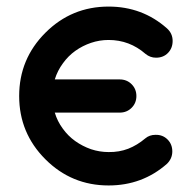

<svg xmlns="http://www.w3.org/2000/svg" viewBox="-20 -567 587 587"><path d="M147.5 -324.2H345.7Q367.7 -324.2 382.3 -309.6Q397 -294.9 397 -273.4Q397 -252 382.3 -237.3Q367.7 -222.7 345.7 -222.7H147.5Q155.3 -196.3 171.9 -173.8Q188 -151.4 210 -135.7Q231.9 -120.1 258.3 -110.8Q284.7 -102.1 312 -102.1Q344.2 -101.6 372.1 -112.3Q399.4 -123 424.3 -144Q437 -154.8 455.6 -154.8Q477.5 -155.3 492.2 -140.6Q506.8 -126 506.8 -104Q506.8 -82.5 490.7 -66.4Q415.5 0 312 0Q198.7 0 118.7 -80.1Q38.6 -160.2 38.6 -273.4Q38.6 -386.7 118.7 -466.8Q198.7 -546.9 312 -546.9Q415 -546.9 490.2 -480.5Q507.8 -464.8 507.8 -441.9Q507.8 -419.9 493.7 -405.3Q479.5 -390.6 457 -390.6Q439 -390.6 424.8 -402.3Q376 -444.8 312 -444.8Q284.2 -444.8 258.3 -436Q232.4 -427.2 210.4 -411.6Q188.5 -396 172.4 -373.5Q155.8 -351.1 147.5 -324.2Z"/></svg>

Font: Comfortaa
Style: Bold
Weight: 700
Designer: Johan Aakerlund
Foundry: Johan Aakerlund
Version: Version 2.001; ttfautohint (v1.4.1)